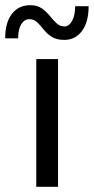

<svg xmlns="http://www.w3.org/2000/svg" viewBox="-69 -721 362 741"><path d="M71 0V-493H155V0ZM179 -567Q149 -567 130.5 -579Q112 -591 99.5 -607Q87 -623 74.5 -635Q62 -647 44 -647Q25 -647 13 -627.5Q1 -608 1 -573H-49Q-49 -634 -23 -667.5Q3 -701 48 -701Q75 -701 92.5 -688.5Q110 -676 123 -660Q136 -644 149 -631.5Q162 -619 180 -619Q197 -619 209 -640Q221 -661 221 -697H273Q273 -636 247.5 -601.5Q222 -567 179 -567Z"/></svg>

Font: Hanken Grotesk
Style: Regular
Weight: 400
Designer: Alfredo Marco Pradil
Foundry: Hanken Design Co.
Version: Version 3.013